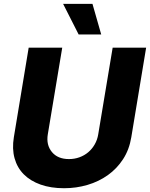

<svg xmlns="http://www.w3.org/2000/svg" viewBox="-20 -977 786 1006"><path d="M52.6 -258.2 130.3 -727.3H306.1L230.5 -273.4Q221.2 -217.7 252.1 -180.4Q282.7 -143.5 341.3 -143.5Q370.4 -143.5 396.3 -152.9Q422.2 -162.3 442.5 -179.5Q462.7 -196.7 476.4 -220.7Q490.1 -244.7 494.7 -273.4L570.3 -727.3H745.7L668 -258.2Q657.3 -192.8 624.8 -142.9Q592.3 -93 544.9 -59.3Q497.5 -25.6 438.6 -8.2Q379.6 9.2 315.7 9.2Q246.4 9.2 192.8 -9.8Q139.2 -28.8 104.6 -63.6Q70 -98.4 56.3 -147.9Q42.6 -197.4 52.6 -258.2ZM310.7 -956.7H464.5L510.3 -796.5H392Z"/></svg>

Font: Inter P Extra Bold
Style: Italic
Weight: 800
Italic angle: 9.39999°
Designer: Rasmus Andersson
Foundry: rsms
Version: Version 3.018;git-588b23468